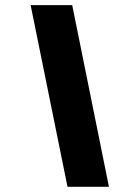

<svg xmlns="http://www.w3.org/2000/svg" viewBox="-20 -720 440 740"><path d="M258.3 -700.2 399.9 0H240.2L98.1 -700.2Z"/></svg>

Font: Fivo Sans Heavy
Style: Regular
Weight: 900
Designer: Alexander Slobzheninov
Foundry: Alexander Slobzheninov
Version: 1.0